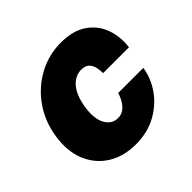

<svg xmlns="http://www.w3.org/2000/svg" viewBox="-138 -670 824 824"><g transform="rotate(-45 274.0 -258.5)"><path d="M248 10Q174.5 10 121 -23.5Q67.5 -57 42.5 -117Q17.5 -177 29.5 -256Q41.5 -336 84.5 -397Q127.5 -458 191.2 -492.5Q255 -527 329 -527Q402 -527 447.2 -496Q492.5 -465 510.8 -414.5Q529 -364 521.5 -306H364.5Q365 -320.5 361.5 -338.5Q358 -356.5 346 -369.8Q334 -383 309 -383Q272 -383 244.5 -351.8Q217 -320.5 207 -258Q197.5 -194.5 217.2 -159.2Q237 -124 273.5 -124Q298 -124 314 -138.8Q330 -153.5 338.8 -171.5Q347.5 -189.5 350 -200H502.5Q494.5 -145 460.8 -97Q427 -49 372.8 -19.5Q318.5 10 248 10Z"/></g></svg>

Font: Public Sans Thin Black
Style: Italic
Weight: 900
Italic angle: -8°
Version: Version 2.001